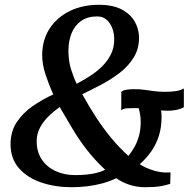

<svg xmlns="http://www.w3.org/2000/svg" viewBox="-20 -772 808 801"><path d="M278.5 9Q210.5 9 152.5 -10.5Q94.5 -30 59.2 -70Q24 -110 24 -170.5Q24 -223.5 50 -262.5Q76 -301.5 117 -329.8Q158 -358 202 -378Q184.5 -417.5 170.2 -460.2Q156 -503 156 -541Q156 -605.5 187 -652.8Q218 -700 271.2 -726Q324.5 -752 392 -752Q451 -752 487.8 -732.5Q524.5 -713 542.2 -681.8Q560 -650.5 560 -614.5Q560 -568.5 538.2 -532.8Q516.5 -497 480.8 -469.2Q445 -441.5 403.5 -419.5Q362 -397.5 323 -379Q351 -328.5 381.2 -282Q411.5 -235.5 445 -195.2Q478.5 -155 515.5 -121.5Q530 -139 541.8 -160.2Q553.5 -181.5 560.2 -207Q567 -232.5 567 -261.5Q567 -281 564.5 -295Q562 -309 559 -320.5Q553 -321 548 -321Q543 -321 535.5 -321Q520 -321 507.8 -320Q495.5 -319 486 -312V-388.5Q492.5 -395 506.5 -397.5Q520.5 -400 543 -400Q563.5 -400 583 -397.2Q602.5 -394.5 623 -391.8Q643.5 -389 666.5 -389Q694 -389 713 -391.8Q732 -394.5 747 -403V-324.5Q732.5 -316.5 714 -313.2Q695.5 -310 681 -310Q674 -310 666.5 -310.5Q659 -311 652 -311.5Q653 -305.5 653.5 -298.2Q654 -291 654 -283Q654 -241.5 643 -206Q632 -170.5 611.2 -140.8Q590.5 -111 563 -87Q586.5 -71 622.5 -60.2Q658.5 -49.5 691.5 -53L690 -5Q672 0.5 655.5 3.8Q639 7 621.8 8Q604.5 9 584 9Q551 9 520.5 -1Q490 -11 465 -28.5Q437 -15 406.2 -6.8Q375.5 1.5 343.5 5.2Q311.5 9 278.5 9ZM294 -41.5Q319 -41.5 341.5 -43.8Q364 -46 383.8 -51Q403.5 -56 419 -63.5Q373 -107 340.8 -149Q308.5 -191 282.5 -234.8Q256.5 -278.5 229 -325.5Q205.5 -309 183.2 -287.5Q161 -266 147 -239.8Q133 -213.5 133 -183Q133 -139 154 -107.2Q175 -75.5 211.5 -58.5Q248 -41.5 294 -41.5ZM300 -422.5Q327.5 -437 355 -454.5Q382.5 -472 405.5 -494.5Q428.5 -517 442.5 -545Q456.5 -573 456.5 -608Q456.5 -631.5 448.8 -653.2Q441 -675 425.2 -689.2Q409.5 -703.5 385 -703.5Q345 -703.5 318.2 -684.5Q291.5 -665.5 278.5 -633.2Q265.5 -601 265.5 -561Q265.5 -517.5 276.5 -482.5Q287.5 -447.5 300 -422.5Z"/></svg>

Font: Merriweather 20pt Medium
Style: Italic
Weight: 500
Italic angle: -7.8°
Version: Version 2.101